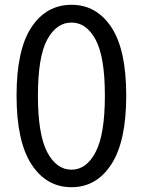

<svg xmlns="http://www.w3.org/2000/svg" viewBox="-20 -767 595 800"><path d="M278 13Q173 13 111 -82.5Q49 -178 49 -369Q49 -560 111 -653.5Q173 -747 278 -747Q382 -747 444 -653.5Q506 -560 506 -369Q506 -178 444 -82.5Q382 13 278 13ZM278 -60Q340 -60 378.5 -133.5Q417 -207 417 -369Q417 -530 378.5 -601.5Q340 -673 278 -673Q215 -673 176.5 -601.5Q138 -530 138 -369Q138 -207 176.5 -133.5Q215 -60 278 -60Z"/></svg>

Font: Kinto Sans
Style: Regular
Weight: 400
Designer: Authors: Ryoko NISHIZUKA  (kana & ideographs); Paul D. Hunt (Latin, Greek & Cyrillic); Wenlong ZHANG  (bopomofo); Sandol
Foundry: Adobe Systems Incorporated, ookami Inc.
Version: Version 0.001